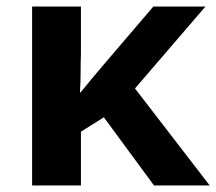

<svg xmlns="http://www.w3.org/2000/svg" viewBox="-20 -566 660 586"><path d="M607 -546 392 -296 620 0H450L297 -208L227 -164V0H78V-546H227V-403Q226 -373 226 -343Q226 -313 224 -284H226Q243 -305 260 -325.5Q277 -346 295 -367L448 -546Z"/></svg>

Font: Noto IKEA Arabic
Style: Bold
Weight: 700
Designer: Monotype Design Team
Foundry: Monotype Imaging Inc.
Version: Version 1.200